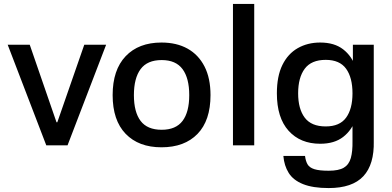

<svg xmlns="http://www.w3.org/2000/svg" viewBox="-20 -738 1992 975"><path d="M323 0H215L19 -511H131L267 -117H271L408 -511H519Z M800 10Q684 10 618 -58.5Q552 -127 552 -255Q552 -383 618 -452.5Q684 -522 800 -522Q877 -522 932.5 -491Q988 -460 1018.5 -400.5Q1049 -341 1049 -255Q1049 -126 983 -58Q917 10 800 10ZM801 -79Q873 -79 907 -124Q941 -169 941 -255Q941 -341 907 -387Q873 -433 801 -433Q728 -433 694 -387Q660 -341 660 -255Q660 -169 694 -124Q728 -79 801 -79Z M1271 0H1163V-718H1271Z M1606 -8Q1505 -8 1445.5 -74Q1386 -140 1386 -264Q1386 -351 1414 -408Q1442 -465 1492 -493.5Q1542 -522 1606 -522Q1678 -522 1722.5 -487.5Q1767 -453 1787 -394.5Q1807 -336 1807 -264Q1807 -193 1787 -135Q1767 -77 1722.5 -42.5Q1678 -8 1606 -8ZM1634 -96Q1705 -96 1737.5 -140.5Q1770 -185 1770 -264Q1770 -344 1737.5 -389Q1705 -434 1634 -434Q1561 -434 1527.5 -389Q1494 -344 1494 -264Q1494 -185 1527.5 -140.5Q1561 -96 1634 -96ZM1772 -511H1878V-9H1770V-399L1772 -407ZM1878 -22Q1881 97 1825 157Q1769 217 1649 217Q1569 217 1519 197Q1469 177 1446 140Q1423 103 1419 54H1529Q1532 79 1541.5 96Q1551 113 1576 121Q1601 129 1649 129Q1700 129 1726 113.5Q1752 98 1761.5 64.5Q1771 31 1770 -22Z"/></svg>

Font: Asta Sans SemiBold
Style: Regular
Weight: 600
Designer: 42dot
Version: Version 1.000